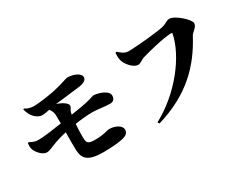

<svg xmlns="http://www.w3.org/2000/svg" viewBox="-86 -1207 2172 1722"><g transform="rotate(-30 1000.0 -345.5)"><path d="M180 -679C185 -660 192 -643 202 -623C221 -586 263 -550 303 -550C328 -550 356 -556 380 -561C395 -543 406 -521 408 -494C409 -477 409 -444 409 -403C313 -389 220 -375 161 -375C128 -375 105 -385 75 -402L65 -398C62 -371 61 -354 69 -331C86 -287 134 -240 172 -240C204 -240 231 -259 295 -281C332 -294 371 -304 408 -312C407 -244 406 -173 408 -129C412 -39 449 12 612 12C726 12 796 0 823 -7C854 -16 881 -30 881 -69C881 -104 831 -143 755 -143C737 -143 700 -122 602 -122C538 -122 522 -136 519 -175C517 -206 518 -272 523 -333C591 -343 658 -349 700 -349C757 -349 842 -333 885 -335C916 -336 934 -356 934 -391C934 -444 829 -475 788 -475C777 -475 749 -461 695 -450C663 -443 602 -432 533 -422C535 -431 536 -439 538 -446C543 -467 562 -480 562 -502C562 -522 522 -556 459 -575C544 -586 680 -600 720 -606C777 -615 796 -636 796 -662C796 -695 738 -731 662 -731C648 -731 594 -706 498 -686C412 -668 316 -658 279 -658C250 -658 220 -664 190 -684Z M1162 -711 1150 -706C1149 -680 1147 -660 1154 -630C1164 -586 1222 -511 1274 -511C1299 -511 1327 -536 1348 -543C1405 -561 1593 -609 1673 -609C1678 -609 1681 -605 1680 -600C1638 -388 1431 -120 1165 22L1175 40C1514 -60 1699 -250 1827 -491C1844 -523 1895 -544 1895 -584C1895 -624 1776 -730 1721 -730C1688 -730 1676 -707 1627 -696C1570 -683 1352 -660 1260 -660C1222 -660 1195 -681 1162 -711Z"/></g></svg>

Font: Noto Serif CJK JP Black
Style: Regular
Weight: 900
Designer: Ryoko NISHIZUKA 西塚涼子 (kana & ideographs); Frank Grießhammer (Latin, Greek & Cyrillic); Wenlong ZHANG 张文龙 (bopomofo); San
Foundry: Adobe Systems Incorporated
Version: Version 1.001;PS 1.001;hotconv 16.6.54;makeotf.lib2.5.65590